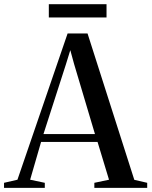

<svg xmlns="http://www.w3.org/2000/svg" viewBox="-44 -910 734 930"><path d="M40.5 -39.5 283.5 -748H380L606.5 -39L669 -24.5V0H413V-24.5L484 -39.5L428.5 -222.5H155L102 -39.5L173 -24.5V0H-24.5V-24.5ZM416 -260.5 315 -599.5 296.5 -667 275.5 -599 166.5 -260.5ZM472 -889.5V-825.5H192.5V-889.5Z"/></svg>

Font: Merriweather 120pt
Style: Regular
Weight: 400
Version: Version 2.100